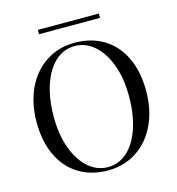

<svg xmlns="http://www.w3.org/2000/svg" viewBox="-123 -950 987 1070"><g transform="rotate(-15 370.5 -415.0)"><path d="M688 -360Q688 -250 647.5 -165Q607 -80 534.5 -33Q462 14 370 14Q275 14 203.5 -29Q132 -72 92.5 -153.5Q53 -235 53 -348Q53 -458 93.5 -543Q134 -628 206.5 -675Q279 -722 371 -722Q466 -722 537.5 -679Q609 -636 648.5 -554.5Q688 -473 688 -360ZM153 -352Q153 -248 182.5 -169Q212 -90 262 -47Q312 -4 374 -4Q438 -4 486.5 -48.5Q535 -93 561.5 -173Q588 -253 588 -356Q588 -460 558.5 -539Q529 -618 479 -661Q429 -704 367 -704Q303 -704 254.5 -659.5Q206 -615 179.5 -535Q153 -455 153 -352ZM545 -819H193V-844H545Z"/></g></svg>

Font: Playfair Display SC
Style: Regular
Weight: 400
Designer: Claus Eggers Sørensen
Foundry: Claus Eggers Sørensen
Version: Version 1.200; ttfautohint (v1.6)